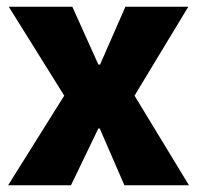

<svg xmlns="http://www.w3.org/2000/svg" viewBox="-20 -548 583 568"><path d="M4 0 170 -265 6 -528H194L271 -357H276L351 -528H537L378 -265L539 0H348L275 -168H271L190 0Z"/></svg>

Font: Bricolage Grotesque 48pt ExtraBold
Style: Regular
Weight: 800
Designer: Mathieu Triay
Foundry: Atelier Triay
Version: Version 1.000; ttfautohint (v1.8.4.7-5d5b);gftools[0.9.32]